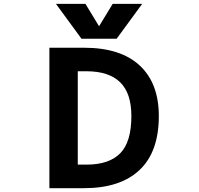

<svg xmlns="http://www.w3.org/2000/svg" viewBox="-20 -982 1040 1004"><path d="M667 -375Q667 -495.1 607.9 -552.2Q548.8 -609.4 431.6 -609.4H386.7V-121.1H431.6Q550.8 -121.1 608.9 -180.7Q667 -240.2 667 -375ZM810.5 -375Q810.5 -188.5 710 -93.3Q609.4 2 418.9 2H238.3V-732.4H418.9Q610.4 -732.4 710.4 -639.6Q810.5 -546.9 810.5 -375ZM498 -844.7 569.3 -961.9H723.6L589.8 -779.3H406.2L272.5 -961.9H426.8Z"/></svg>

Font: Gen Shin Gothic Monospace Bold
Style: Bold
Weight: 700
Designer: [Source Han Sans]
Ryoko NISHIZUKA  (kana & ideographs); Paul D. Hunt (Latin, Greek & Cyrillic); Wenlong ZHANG  (bopomofo
Version: Version 1.002.20150607